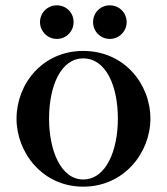

<svg xmlns="http://www.w3.org/2000/svg" viewBox="-20 -687 626 720"><path d="M256 -604C256 -570 229 -541 193 -541C158 -541 130 -570 130 -604C130 -639 158 -667 193 -667C229 -667 256 -639 256 -604ZM455 -604C455 -570 427 -541 392 -541C356 -541 329 -570 329 -604C329 -639 356 -667 392 -667C427 -667 455 -639 455 -604ZM292 13C446 13 544 -115 544 -242C544 -372 446 -496 292 -496C139 -496 42 -372 42 -242C42 -115 139 13 292 13ZM292 -14C208 -14 164 -123 164 -242C164 -364 208 -468 292 -468C378 -468 422 -364 422 -242C422 -123 378 -14 292 -14Z"/></svg>

Font: Shippori Mincho OTF
Style: Bold
Weight: 800
Designer: FONTDASU
Foundry: FONTDASU / Google Inc. / but / Adobe
Version: Version 3.300;hotconv 1.0.109;makeotfexe 2.5.65596